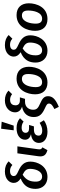

<svg xmlns="http://www.w3.org/2000/svg" viewBox="1174 -2038 1083 3472"><g transform="rotate(-90 1716.0 -301.5)"><path d="M353 -755C207 -755 145 -668 145 -597C145 -549 165 -509 224 -470C81 -411 37 -315 37 -200C37 -77 117 15 251 15C452 15 530 -169 530 -294C530 -401 472 -461 362 -510C288 -543 269 -560 269 -597C269 -630 295 -662 361 -662C402 -662 434 -650 469 -620L535 -687C493 -728 437 -755 353 -755ZM293 -434C370 -397 399 -363 399 -299C399 -214 364 -82 258 -82C198 -82 168 -126 168 -197C168 -289 191 -369 293 -434Z M806 -529H680L627 -149C614 -53 650 -9 738 14L788 -77C755 -92 747 -110 754 -159Z M1125 -823 1096 -596H1181L1252 -813ZM1072 15C1151 15 1224 -10 1278 -50L1231 -127C1179 -96 1140 -80 1092 -80C1029 -80 1000 -106 1000 -145C1000 -191 1026 -230 1112 -230H1167L1193 -318H1128C1078 -318 1051 -341 1051 -381C1051 -421 1082 -452 1143 -452C1191 -452 1222 -439 1254 -417L1315 -482C1271 -522 1209 -544 1136 -544C995 -544 926 -472 926 -390C926 -333 963 -299 1025 -283C915 -271 868 -211 868 -139C868 -44 950 15 1072 15Z M1520 220C1667 159 1713 101 1713 25C1713 -47 1665 -80 1584 -116C1501 -153 1468 -176 1468 -245C1468 -317 1513 -391 1611 -391H1665L1692 -484H1633C1580 -484 1548 -512 1548 -564C1548 -610 1570 -661 1648 -661C1689 -661 1717 -649 1750 -625L1814 -690C1770 -731 1712 -755 1637 -755C1502 -755 1421 -667 1421 -572C1421 -507 1461 -464 1524 -445C1388 -420 1336 -331 1336 -233C1336 -123 1396 -77 1496 -31C1561 -1 1580 11 1580 42C1580 86 1537 111 1481 140Z M1960 15C2176 15 2245 -184 2245 -322C2245 -458 2169 -544 2032 -544C1817 -544 1747 -348 1747 -208C1747 -70 1823 15 1960 15ZM1967 -82C1908 -82 1877 -118 1877 -198C1877 -288 1906 -447 2025 -447C2084 -447 2115 -412 2114 -332C2114 -242 2086 -82 1967 -82Z M2637 -755C2491 -755 2429 -668 2429 -597C2429 -549 2449 -509 2508 -470C2365 -411 2321 -315 2321 -200C2321 -77 2401 15 2535 15C2736 15 2814 -169 2814 -294C2814 -401 2756 -461 2646 -510C2572 -543 2553 -560 2553 -597C2553 -630 2579 -662 2645 -662C2686 -662 2718 -650 2753 -620L2819 -687C2777 -728 2721 -755 2637 -755ZM2577 -434C2654 -397 2683 -363 2683 -299C2683 -214 2648 -82 2542 -82C2482 -82 2452 -126 2452 -197C2452 -289 2475 -369 2577 -434Z M3108 15C3324 15 3393 -184 3393 -322C3393 -458 3317 -544 3180 -544C2965 -544 2895 -348 2895 -208C2895 -70 2971 15 3108 15ZM3115 -82C3056 -82 3025 -118 3025 -198C3025 -288 3054 -447 3173 -447C3232 -447 3263 -412 3262 -332C3262 -242 3234 -82 3115 -82Z"/></g></svg>

Font: Fira Sans Medium
Style: Italic
Weight: 500
Italic angle: -8°
Designer: bBox Type GmbH & Carrois Corporate GbR & Edenspiekermann AG
Foundry: bBox Type GmbH & Carrois Corporate GbR & Edenspiekermann AG
Version: Version 4.301;PS 004.301;hotconv 1.0.88;makeotf.lib2.5.64775